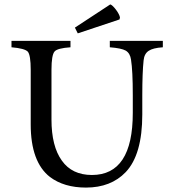

<svg xmlns="http://www.w3.org/2000/svg" viewBox="-20 -835 775 869"><path d="M523 -756 521 -747 332 -684 319 -710 479 -815Q488 -813 505 -791Q521 -769 523 -756ZM717 -650V-621Q672 -618 653 -605Q633 -592 630 -562Q624 -506 624 -404V-317Q624 -135 549 -56Q482 14 369 14Q270 14 206 -34Q119 -102 119 -272V-519Q119 -585 106 -601Q92 -616 32 -621V-650H299V-621Q240 -617 227 -602Q213 -586 213 -519V-294Q213 -173 260 -108Q306 -43 396 -43Q581 -43 581 -324V-404Q581 -515 573 -565Q569 -594 549 -606Q529 -617 477 -621V-650Z"/></svg>

Font: Pochaevsk
Style: Regular
Weight: 400
Version: Version 1.210; ttfautohint (v1.8.4.7-5d5b)